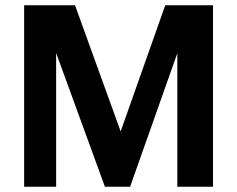

<svg xmlns="http://www.w3.org/2000/svg" viewBox="-20 -712 904 732"><path d="M72 0H194V-510L380 0H476L656 -509V0H792V-692H610L440 -211L266 -692H72Z"/></svg>

Font: Ronzino
Style: Bold
Weight: 700
Designer: Nunzio Mazzaferro
Foundry: Collletttivo
Version: Version 1.000;Glyphs 3.3 (3337)